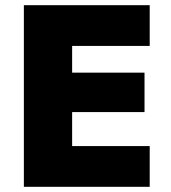

<svg xmlns="http://www.w3.org/2000/svg" viewBox="-20 -720 659 740"><path d="M72 -700H557V-543H258V-440H537V-288H258V-157H557V0H72Z"/></svg>

Font: Jost* Heavy
Style: Regular
Weight: 800
Version: Version 3.7